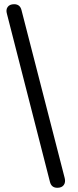

<svg xmlns="http://www.w3.org/2000/svg" viewBox="-20 -744 369 911"><path d="M252 147Q224 147 217 119L13 -678Q7 -698 16.5 -711Q26 -724 47 -724Q75 -724 82 -696L287 101Q292 121 282.5 134Q273 147 252 147Z"/></svg>

Font: Jura SemiBold
Style: Regular
Weight: 600
Designer: Daniel Johnson, Alexei Vanyashin
Foundry: Daniel Johnson
Version: Version 5.103